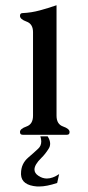

<svg xmlns="http://www.w3.org/2000/svg" viewBox="-20 -504 330 718"><path d="M158.2 5.9Q167.5 20.5 167.5 33.2Q167.5 43.5 162.1 51.8Q149.4 72.3 134.3 86.9Q108.9 111.8 108.9 129.9Q108.9 143.6 123.5 153.3Q138.7 163.6 155.3 163.6Q176.8 163.6 201.2 147L193.8 180.2Q154.3 193.4 126.5 193.4H119.1Q60.5 189 58.6 148.9V144.5Q58.6 107.9 86.4 84.5Q106 67.9 123 51.8Q134.3 41.5 134.3 24.9Q134.3 16.1 130.9 5.9ZM191.4 -71.3Q191.4 -39.6 215.8 -31Q240.2 -22.5 240.2 -10.3Q240.2 0 230.5 0H64.9Q54.7 0 54.7 -10.3Q54.7 -22.5 79.1 -31Q103.5 -39.6 103.5 -71.3V-383.8Q103.5 -414.6 79.1 -423.3Q54.7 -432.1 54.7 -444.8Q54.7 -455.1 64.9 -455.1Q97.2 -456.5 128.7 -465.1Q160.2 -473.6 191.4 -484.4Z"/></svg>

Font: Caudex
Style: Regular
Weight: 400
Version: Version 1.01